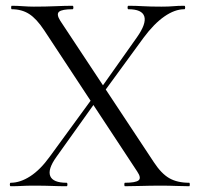

<svg xmlns="http://www.w3.org/2000/svg" viewBox="-20 -645 692 665"><path d="M412.8 0Q410.6 0 410.6 -6Q410.6 -12 412.8 -12Q449.4 -12 459.9 -20.3Q470.4 -28.6 455.2 -51L133 -540.2Q106.6 -580.2 80.9 -596.6Q55.2 -613 20.8 -613Q18.6 -613 18.6 -619Q18.6 -625 20.8 -625Q39.2 -625 59.3 -623.5Q79.4 -622 97 -622Q137.6 -622 171.7 -623.5Q205.8 -625 231.4 -625Q234.2 -625 234.2 -619Q234.2 -613 231.4 -613Q194.8 -613 184.6 -604.4Q174.4 -595.8 188.8 -573L513 -83Q538.8 -43.6 566.4 -27.8Q594 -12 635.2 -12Q637.4 -12 637.4 -6Q637.4 0 635.2 0Q614.8 0 590.3 -1Q565.8 -2 539 -2Q499.2 -2 469.2 -1Q439.2 0 412.8 0ZM17 0Q14 0 14 -6Q14 -12 17 -12Q50 -12 84.9 -34.6Q119.8 -57.2 152.6 -102.8L303.6 -309.6L316 -298.8L175.4 -101.6Q144.6 -58.6 154 -35.3Q163.4 -12 210.8 -12Q213.6 -12 213.6 -6Q213.6 0 210.8 0Q184.2 0 160.2 -1Q136.2 -2 96.4 -2Q70.8 -2 55.3 -1Q39.8 0 17 0ZM331.8 -315.2 319.4 -325.2 454.4 -516Q487.6 -563.2 479.8 -588.1Q472 -613 424.6 -613Q421.8 -613 421.8 -619Q421.8 -625 424.6 -625Q451.2 -625 475.6 -623.5Q500 -622 539 -622Q564.8 -622 580.3 -623.5Q595.8 -625 618.4 -625Q621.4 -625 621.4 -619Q621.4 -613 618.4 -613Q585.4 -613 549.3 -587.9Q513.2 -562.8 477 -514Z"/></svg>

Font: Cormorant Infant Light
Style: Regular
Weight: 300
Designer: Christian Thalmann (Catharsis Fonts)
Foundry: Catharsis Fonts
Version: Version 4.001